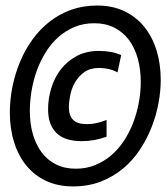

<svg xmlns="http://www.w3.org/2000/svg" viewBox="-20 -666 601 694"><path d="M331.1 -646Q386.2 -646 429 -625.7Q471.7 -605.5 501 -569.6Q530.3 -533.7 545.7 -484.4Q561 -435.1 561 -377Q561 -336.4 552.7 -292.2Q544.4 -248 527.6 -205.3Q510.7 -162.6 484.9 -123.8Q459 -85 423.8 -55.9Q388.7 -26.9 343.8 -9.5Q298.8 7.8 244.1 7.8Q189 7.8 146.5 -12.2Q104 -32.2 75 -67.9Q45.9 -103.5 30.8 -152.3Q15.6 -201.2 15.6 -258.8Q15.6 -307.1 25.4 -354.5Q35.2 -401.9 53.5 -445.1Q71.8 -488.3 98.6 -524.9Q125.5 -561.5 160.4 -588.6Q195.3 -615.7 238 -630.9Q280.8 -646 331.1 -646ZM320.8 -582Q281.7 -582 249.5 -568.6Q217.3 -555.2 191.4 -532.2Q165.5 -509.3 146 -478.3Q126.5 -447.3 113.5 -411.9Q100.6 -376.5 94.2 -338.6Q87.9 -300.8 87.9 -264.2Q87.9 -218.8 98.9 -180.7Q109.9 -142.6 130.9 -114.7Q151.9 -86.9 182.9 -71.5Q213.9 -56.2 253.9 -56.2Q291.5 -56.2 323.5 -69.1Q355.5 -82 381.6 -104.2Q407.7 -126.5 427.7 -156.7Q447.8 -187 461.2 -221.9Q474.6 -256.8 481.7 -294.7Q488.8 -332.5 488.8 -370.1Q488.8 -416 477.8 -455.1Q466.8 -494.1 445.6 -522.2Q424.3 -550.3 393.1 -566.2Q361.8 -582 320.8 -582ZM365.2 -171.9Q321.3 -155.8 274.9 -155.8Q214.4 -155.8 184.1 -185.3Q153.8 -214.8 153.8 -271Q153.8 -309.6 165.3 -347.4Q176.8 -385.3 199.7 -415Q222.7 -444.8 257.1 -463.4Q291.5 -481.9 337.9 -481.9Q384.3 -481.9 418 -466.8L404.8 -404.3Q389.6 -412.6 373 -416.5Q356.4 -420.4 337.9 -420.4Q306.2 -420.4 285.2 -405.5Q264.2 -390.6 251.7 -369.1Q239.3 -347.7 234.1 -323Q229 -298.3 229 -279.3Q229 -247.1 244.9 -232.2Q260.7 -217.3 293.9 -217.3Q312.5 -217.3 329.6 -221.2Q346.7 -225.1 365.2 -232.4Z"/></svg>

Font: Code New Roman
Style: Italic
Weight: 400
Italic angle: -11°
Monospace: yes
Designer: Sam Radian
Foundry: Code New Roman
Version: Version 1.508 October 19, 2014